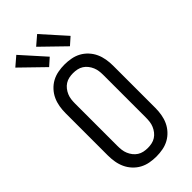

<svg xmlns="http://www.w3.org/2000/svg" viewBox="-304 -1040 1108 1108"><g transform="rotate(-45 250.0 -485.5)"><path d="M250 8Q223 8 196.5 3Q170 -2 147 -14.5Q124 -27 105.5 -47Q87 -67 76 -91Q65 -115 60.5 -141.5Q56 -168 56 -195V-540Q56 -567 60.5 -593.5Q65 -620 76 -644Q87 -668 105.5 -688Q124 -708 147 -720.5Q170 -733 196.5 -738Q223 -743 250 -743Q277 -743 303.5 -738Q330 -733 353 -720.5Q376 -708 394.5 -688Q413 -668 424 -644Q435 -620 439.5 -593.5Q444 -567 444 -540V-195Q444 -168 439.5 -141.5Q435 -115 424 -91Q413 -67 394.5 -47Q376 -27 353 -14.5Q330 -2 303.5 3Q277 8 250 8ZM250 -62Q267 -62 283.5 -65.5Q300 -69 314 -78Q328 -87 338.5 -100.5Q349 -114 355.5 -129.5Q362 -145 364 -161.5Q366 -178 366 -195V-540Q366 -557 364 -573.5Q362 -590 355.5 -605.5Q349 -621 338.5 -634.5Q328 -648 314 -657Q300 -666 283.5 -669.5Q267 -673 250 -673Q233 -673 216.5 -669.5Q200 -666 186 -657Q172 -648 161.5 -634.5Q151 -621 144.5 -605.5Q138 -590 136 -573.5Q134 -557 134 -540V-195Q134 -178 136 -161.5Q138 -145 144.5 -129.5Q151 -114 161.5 -100.5Q172 -87 186 -78Q200 -69 216.5 -65.5Q233 -62 250 -62ZM347 -795 207 -931 263 -979 392 -835ZM177 -795 37 -931 93 -979 222 -835Z"/></g></svg>

Font: Iosevka Custom
Style: Regular
Weight: 400
Monospace: yes
Designer: Belleve Invis
Foundry: Belleve Invis
Version: Version 32.5.0; ttfautohint (v1.8.4)